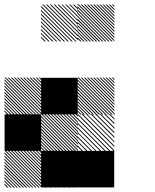

<svg xmlns="http://www.w3.org/2000/svg" viewBox="-21 -855 708 876"><path d="M333.3 -166.7H500V0H333.3ZM166.7 -166.7H333.3V0H166.7ZM167.5 -155.8 155.8 -167.5H161.7L167.5 -161.7ZM167.5 -141.7 141.7 -167.5H147.5L167.5 -147.5ZM167.5 -127.5 127.5 -167.5H133.3L167.5 -133.3ZM167.5 -113.3 113.3 -167.5H119.2L167.5 -119.2ZM167.5 -99.2 99.2 -167.5H105L167.5 -105ZM167.5 -85 85 -167.5H90.8L167.5 -90.8ZM167.5 -70.8 70.8 -167.5H76.7L167.5 -76.7ZM167.5 -56.7 56.7 -167.5H62.5L167.5 -62.5ZM167.5 -42.5 42.5 -167.5H48.3L167.5 -48.3ZM167.5 -28.3 28.3 -167.5H34.2L167.5 -34.2ZM167.5 -14.2 14.2 -167.5H20L167.5 -20ZM167.5 0 0 -167.5H5.8L167.5 -5.8ZM154.2 0.8 -0.8 -154.2V-160L160 0.8ZM140 0.8 -0.8 -140V-145.8L145.8 0.8ZM125.8 0.8 -0.8 -125.8V-131.7L131.7 0.8ZM111.7 0.8 -0.8 -111.7V-117.5L117.5 0.8ZM96.7 0.8 -0.8 -96.7V-103.3L103.3 0.8ZM83.3 0.8 -0.8 -83.3V-89.2L89.2 0.8ZM69.2 0.8 -0.8 -69.2V-75L75 0.8ZM55 0.8 -0.8 -55V-60.8L60.8 0.8ZM40.8 0.8 -0.8 -40.8V-46.7L46.7 0.8ZM26.7 0.8 -0.8 -26.7V-32.5L32.5 0.8ZM12.5 0.8 -0.8 -12.5V-18.3L18.3 0.8ZM334.2 -163.3 330 -167.5H334.2ZM334.2 -142.5 309.2 -167.5H315L334.2 -148.3ZM334.2 -121.7 288.3 -167.5H294.2L334.2 -127.5ZM334.2 -100.8 267.5 -167.5H273.3L334.2 -106.7ZM334.2 -80 246.7 -167.5H252.5L334.2 -85.8ZM334.2 -59.2 225.8 -167.5H231.7L334.2 -65ZM334.2 -38.3 205 -167.5H210L334.2 -43.3ZM334.2 -17.5 184.2 -167.5H190L334.2 -23.3ZM331.7 0.8 165.8 -165 169.2 -167.5 334.2 -2.5ZM310.8 0.8 165.8 -144.2V-150L316.7 0.8ZM290 0.8 165.8 -123.3V-129.2L295.8 0.8ZM269.2 0.8 165.8 -102.5V-108.3L275 0.8ZM248.3 0.8 165.8 -81.7V-86.7L253.3 0.8ZM227.5 0.8 165.8 -60.8V-66.7L233.3 0.8ZM206.7 0.8 165.8 -40V-45.8L212.5 0.8ZM185.8 0.8 165.8 -19.2V-25L191.7 0.8ZM334.2 -167.5H335.8L334.2 -169.2ZM167.5 -155.8 155.8 -167.5H161.7L167.5 -161.7ZM167.5 -141.7 141.7 -167.5H147.5L167.5 -147.5ZM167.5 -127.5 127.5 -167.5H133.3L167.5 -133.3ZM167.5 -113.3 113.3 -167.5H119.2L167.5 -119.2ZM167.5 -99.2 99.2 -167.5H105L167.5 -105ZM167.5 -85 85 -167.5H90.8L167.5 -90.8ZM167.5 -70.8 70.8 -167.5H76.7L167.5 -76.7ZM167.5 -56.7 56.7 -167.5H62.5L167.5 -62.5ZM167.5 -42.5 42.5 -167.5H48.3L167.5 -48.3ZM167.5 -28.3 28.3 -167.5H34.2L167.5 -34.2ZM167.5 -14.2 14.2 -167.5H20L167.5 -20ZM167.5 0 0 -167.5H5.8L167.5 -5.8ZM154.2 0.8 -0.8 -154.2V-160L160 0.8ZM140 0.8 -0.8 -140V-145.8L145.8 0.8ZM125.8 0.8 -0.8 -125.8V-131.7L131.7 0.8ZM111.7 0.8 -0.8 -111.7V-117.5L117.5 0.8ZM96.7 0.8 -0.8 -96.7V-103.3L103.3 0.8ZM83.3 0.8 -0.8 -83.3V-89.2L89.2 0.8ZM69.2 0.8 -0.8 -69.2V-75L75 0.8ZM55 0.8 -0.8 -55V-60.8L60.8 0.8ZM40.8 0.8 -0.8 -40.8V-46.7L46.7 0.8ZM26.7 0.8 -0.8 -26.7V-32.5L32.5 0.8ZM12.5 0.8 -0.8 -12.5V-18.3L18.3 0.8ZM500.8 -330 496.7 -334.2H500.8ZM500.8 -309.2 475.8 -334.2H481.7L500.8 -315ZM500.8 -288.3 455 -334.2H460.8L500.8 -294.2ZM500.8 -267.5 434.2 -334.2H440L500.8 -273.3ZM500.8 -246.7 413.3 -334.2H419.2L500.8 -252.5ZM500.8 -225.8 392.5 -334.2H398.3L500.8 -231.7ZM500.8 -205 371.7 -334.2H376.7L500.8 -210ZM500.8 -184.2 350.8 -334.2H356.7L500.8 -190ZM498.3 -165.8 332.5 -331.7 335.8 -334.2 500.8 -169.2ZM477.5 -165.8 332.5 -310.8V-316.7L483.3 -165.8ZM456.7 -165.8 332.5 -290V-295.8L462.5 -165.8ZM435.8 -165.8 332.5 -269.2V-275L441.7 -165.8ZM415 -165.8 332.5 -248.3V-253.3L420 -165.8ZM394.2 -165.8 332.5 -227.5V-233.3L400 -165.8ZM373.3 -165.8 332.5 -206.7V-212.5L379.2 -165.8ZM352.5 -165.8 332.5 -185.8V-191.7L358.3 -165.8ZM500.8 -334.2H502.5L500.8 -335.8ZM334.2 -322.5 322.5 -334.2H328.3L334.2 -328.3ZM334.2 -308.3 308.3 -334.2H314.2L334.2 -314.2ZM334.2 -294.2 294.2 -334.2H300L334.2 -300ZM334.2 -280 280 -334.2H285.8L334.2 -285.8ZM334.2 -265.8 265.8 -334.2H271.7L334.2 -271.7ZM334.2 -251.7 251.7 -334.2H257.5L334.2 -257.5ZM334.2 -237.5 237.5 -334.2H243.3L334.2 -243.3ZM334.2 -223.3 223.3 -334.2H229.2L334.2 -229.2ZM334.2 -209.2 209.2 -334.2H215L334.2 -215ZM334.2 -195 195 -334.2H200.8L334.2 -200.8ZM334.2 -180.8 180.8 -334.2H186.7L334.2 -186.7ZM334.2 -166.7 166.7 -334.2H172.5L334.2 -172.5ZM320.8 -165.8 165.8 -320.8V-326.7L326.7 -165.8ZM306.7 -165.8 165.8 -306.7V-312.5L312.5 -165.8ZM292.5 -165.8 165.8 -292.5V-298.3L298.3 -165.8ZM278.3 -165.8 165.8 -278.3V-284.2L284.2 -165.8ZM263.3 -165.8 165.8 -263.3V-270L270 -165.8ZM250 -165.8 165.8 -250V-255.8L255.8 -165.8ZM235.8 -165.8 165.8 -235.8V-241.7L241.7 -165.8ZM221.7 -165.8 165.8 -221.7V-227.5L227.5 -165.8ZM207.5 -165.8 165.8 -207.5V-213.3L213.3 -165.8ZM193.3 -165.8 165.8 -193.3V-199.2L199.2 -165.8ZM179.2 -165.8 165.8 -179.2V-185L185 -165.8ZM500.8 -489.2 489.2 -500.8H495L500.8 -495ZM500.8 -475 475 -500.8H480.8L500.8 -480.8ZM500.8 -460.8 460.8 -500.8H466.7L500.8 -466.7ZM500.8 -446.7 446.7 -500.8H452.5L500.8 -452.5ZM500.8 -432.5 432.5 -500.8H438.3L500.8 -438.3ZM500.8 -418.3 418.3 -500.8H424.2L500.8 -424.2ZM500.8 -404.2 404.2 -500.8H410L500.8 -410ZM500.8 -390 390 -500.8H395.8L500.8 -395.8ZM500.8 -375.8 375.8 -500.8H381.7L500.8 -381.7ZM500.8 -361.7 361.7 -500.8H367.5L500.8 -367.5ZM500.8 -347.5 347.5 -500.8H353.3L500.8 -353.3ZM500.8 -333.3 333.3 -500.8H339.2L500.8 -339.2ZM487.5 -332.5 332.5 -487.5V-493.3L493.3 -332.5ZM473.3 -332.5 332.5 -473.3V-479.2L479.2 -332.5ZM459.2 -332.5 332.5 -459.2V-465L465 -332.5ZM445 -332.5 332.5 -445V-450.8L450.8 -332.5ZM430 -332.5 332.5 -430V-436.7L436.7 -332.5ZM416.7 -332.5 332.5 -416.7V-422.5L422.5 -332.5ZM402.5 -332.5 332.5 -402.5V-408.3L408.3 -332.5ZM388.3 -332.5 332.5 -388.3V-394.2L394.2 -332.5ZM374.2 -332.5 332.5 -374.2V-380L380 -332.5ZM360 -332.5 332.5 -360V-365.8L365.8 -332.5ZM345.8 -332.5 332.5 -345.8V-351.7L351.7 -332.5ZM167.5 -489.2 155.8 -500.8H161.7L167.5 -495ZM167.5 -475 141.7 -500.8H147.5L167.5 -480.8ZM167.5 -460.8 127.5 -500.8H133.3L167.5 -466.7ZM167.5 -446.7 113.3 -500.8H119.2L167.5 -452.5ZM167.5 -432.5 99.2 -500.8H105L167.5 -438.3ZM167.5 -418.3 85 -500.8H90.8L167.5 -424.2ZM167.5 -404.2 70.8 -500.8H76.7L167.5 -410ZM167.5 -390 56.7 -500.8H62.5L167.5 -395.8ZM167.5 -375.8 42.5 -500.8H48.3L167.5 -381.7ZM167.5 -361.7 28.3 -500.8H34.2L167.5 -367.5ZM167.5 -347.5 14.2 -500.8H20L167.5 -353.3ZM167.5 -333.3 0 -500.8H5.8L167.5 -339.2ZM154.2 -332.5 -0.8 -487.5V-493.3L160 -332.5ZM140 -332.5 -0.8 -473.3V-479.2L145.8 -332.5ZM125.8 -332.5 -0.8 -459.2V-465L131.7 -332.5ZM111.7 -332.5 -0.8 -445V-450.8L117.5 -332.5ZM96.7 -332.5 -0.8 -430V-436.7L103.3 -332.5ZM83.3 -332.5 -0.8 -416.7V-422.5L89.2 -332.5ZM69.2 -332.5 -0.8 -402.5V-408.3L75 -332.5ZM55 -332.5 -0.8 -388.3V-394.2L60.8 -332.5ZM40.8 -332.5 -0.8 -374.2V-380L46.7 -332.5ZM26.7 -332.5 -0.8 -360V-365.8L32.5 -332.5ZM12.5 -332.5 -0.8 -345.8V-351.7L18.3 -332.5ZM500.8 -822.5 489.2 -834.2H495L500.8 -828.3ZM500.8 -808.3 475 -834.2H480.8L500.8 -814.2ZM500.8 -794.2 460.8 -834.2H466.7L500.8 -800ZM500.8 -780 446.7 -834.2H452.5L500.8 -785.8ZM500.8 -765.8 432.5 -834.2H438.3L500.8 -771.7ZM500.8 -751.7 418.3 -834.2H424.2L500.8 -757.5ZM500.8 -737.5 404.2 -834.2H410L500.8 -743.3ZM500.8 -723.3 390 -834.2H395.8L500.8 -729.2ZM500.8 -709.2 375.8 -834.2H381.7L500.8 -715ZM500.8 -695 361.7 -834.2H367.5L500.8 -700.8ZM500.8 -680.8 347.5 -834.2H353.3L500.8 -686.7ZM500.8 -666.7 333.3 -834.2H339.2L500.8 -672.5ZM487.5 -665.8 332.5 -820.8V-826.7L493.3 -665.8ZM473.3 -665.8 332.5 -806.7V-812.5L479.2 -665.8ZM459.2 -665.8 332.5 -792.5V-798.3L465 -665.8ZM445 -665.8 332.5 -778.3V-784.2L450.8 -665.8ZM430 -665.8 332.5 -763.3V-770L436.7 -665.8ZM416.7 -665.8 332.5 -750V-755.8L422.5 -665.8ZM402.5 -665.8 332.5 -735.8V-741.7L408.3 -665.8ZM388.3 -665.8 332.5 -721.7V-727.5L394.2 -665.8ZM374.2 -665.8 332.5 -707.5V-713.3L380 -665.8ZM360 -665.8 332.5 -693.3V-699.2L365.8 -665.8ZM345.8 -665.8 332.5 -679.2V-685L351.7 -665.8ZM334.2 -829.2 329.2 -834.2H334.2ZM334.2 -811.7 311.7 -834.2H317.5L334.2 -817.5ZM334.2 -794.2 294.2 -834.2H300L334.2 -800ZM334.2 -776.7 276.7 -834.2H282.5L334.2 -782.5ZM334.2 -759.2 259.2 -834.2H264.2L334.2 -764.2ZM334.2 -741.7 241.7 -834.2H247.5L334.2 -747.5ZM334.2 -724.2 224.2 -834.2H230L334.2 -730ZM334.2 -706.7 206.7 -834.2H212.5L334.2 -712.5ZM334.2 -689.2 189.2 -834.2H195L334.2 -695ZM334.2 -671.7 171.7 -834.2H177.5L334.2 -677.5ZM322.5 -665.8 165.8 -822.5V-828.3L328.3 -665.8ZM305 -665.8 165.8 -805V-810.8L310.8 -665.8ZM287.5 -665.8 165.8 -787.5V-793.3L293.3 -665.8ZM270 -665.8 165.8 -770V-775.8L275.8 -665.8ZM252.5 -665.8 165.8 -752.5V-758.3L258.3 -665.8ZM235 -665.8 165.8 -735V-740.8L240.8 -665.8ZM217.5 -665.8 165.8 -717.5V-723.3L223.3 -665.8ZM200 -665.8 165.8 -700V-705.8L205.8 -665.8ZM182.5 -665.8 165.8 -682.5V-688.3L188.3 -665.8ZM334.2 -834.2H335L334.2 -835ZM0 -333.3H166.7V-166.7H0ZM166.7 -500H333.3V-333.3H166.7Z"/></svg>

Font: 0xA000-Pixelated
Style: Pixelated
Weight: 400
Version: Version 0.1